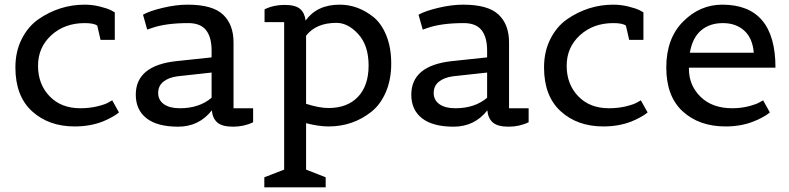

<svg xmlns="http://www.w3.org/2000/svg" viewBox="-20 -532 3384 823"><path d="M300 10Q189 10 117.5 -55Q46 -120 46 -243Q46 -311 73 -364.5Q100 -418 144 -449Q235 -512 343 -512Q376 -512 408 -504Q440 -496 456 -488L472 -479V-361H411L397 -422Q383 -433 343 -433Q257 -433 200 -381Q143 -329 143 -250Q143 -171 192.5 -119.5Q242 -68 324 -68Q364 -68 398.5 -76.5Q433 -85 447 -94L461 -102L490 -50Q487 -48 481.5 -43.5Q476 -39 458 -29Q440 -19 420 -11Q366 10 300 10Z M1065 -68V-8Q1026 11 979 11Q932 11 911.5 -7Q891 -25 888 -59Q833 11 743.5 11Q654 11 608 -25Q562 -61 562 -126Q562 -251 736 -270L887 -286V-315Q887 -373 863 -403Q839 -433 787 -433Q691 -433 631 -412L611 -405L593 -469Q621 -485 678 -498.5Q735 -512 784 -512Q891 -512 936 -469.5Q981 -427 981 -350V-68ZM751 -68Q834 -68 887 -113V-221L741 -205Q703 -200 680.5 -182Q658 -164 658 -133.5Q658 -103 682.5 -85.5Q707 -68 751 -68Z M1376 271H1113V228L1198 195V-437H1114V-492Q1153 -511 1199.5 -511Q1246 -511 1266 -494Q1286 -477 1290 -444Q1339 -512 1436 -512Q1515 -512 1582 -458Q1616 -430 1636.5 -378.5Q1657 -327 1657 -259Q1657 -191 1634 -137.5Q1611 -84 1572 -53Q1493 10 1388 10Q1346 10 1292 -4V195L1376 228ZM1388 -69Q1469 -69 1514.5 -117Q1560 -165 1560 -251Q1560 -337 1516 -385.5Q1472 -434 1422 -434Q1335 -434 1292 -379V-87Q1348 -69 1388 -69Z M2246 -68V-8Q2207 11 2160 11Q2113 11 2092.5 -7Q2072 -25 2069 -59Q2014 11 1924.5 11Q1835 11 1789 -25Q1743 -61 1743 -126Q1743 -251 1917 -270L2068 -286V-315Q2068 -373 2044 -403Q2020 -433 1968 -433Q1872 -433 1812 -412L1792 -405L1774 -469Q1802 -485 1859 -498.5Q1916 -512 1965 -512Q2072 -512 2117 -469.5Q2162 -427 2162 -350V-68ZM1932 -68Q2015 -68 2068 -113V-221L1922 -205Q1884 -200 1861.5 -182Q1839 -164 1839 -133.5Q1839 -103 1863.5 -85.5Q1888 -68 1932 -68Z M2566 10Q2455 10 2383.5 -55Q2312 -120 2312 -243Q2312 -311 2339 -364.5Q2366 -418 2410 -449Q2501 -512 2609 -512Q2642 -512 2674 -504Q2706 -496 2722 -488L2738 -479V-361H2677L2663 -422Q2649 -433 2609 -433Q2523 -433 2466 -381Q2409 -329 2409 -250Q2409 -171 2458.5 -119.5Q2508 -68 2590 -68Q2630 -68 2664.5 -76.5Q2699 -85 2713 -94L2727 -102L2756 -50Q2753 -48 2747.5 -43.5Q2742 -39 2724 -29Q2706 -19 2686 -11Q2632 10 2566 10Z M3090 10Q2977 10 2906.5 -54.5Q2836 -119 2836 -243Q2836 -367 2908 -439.5Q2980 -512 3076 -512Q3304 -512 3304 -242H2933V-237Q2933 -166 2983 -117Q3033 -68 3119 -68Q3156 -68 3189 -76.5Q3222 -85 3237 -94L3251 -102L3280 -50Q3277 -48 3271.5 -43.5Q3266 -39 3248 -29Q3230 -19 3209 -11Q3156 10 3090 10ZM2937 -306H3211Q3206 -368 3170.5 -400.5Q3135 -433 3078.5 -433Q3022 -433 2985 -401.5Q2948 -370 2937 -306Z"/></svg>

Font: Belgrano
Style: Regular
Weight: 400
Version: Version 1.002